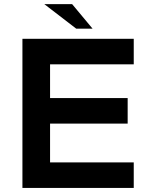

<svg xmlns="http://www.w3.org/2000/svg" viewBox="-20 -920 695 940"><path d="M89.8 0V-730H634.8V-605H225.1V-439.9H605V-314.9H225.1V-125H634.8V0ZM196.8 -899.9H333L433.1 -779.8H353Z"/></svg>

Font: Miedinger*
Style: Bold
Weight: 700
Version: Version 001.000